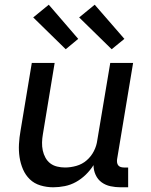

<svg xmlns="http://www.w3.org/2000/svg" viewBox="-20 -787 640 815"><path d="M206 8Q178 8 151.5 0Q125 -8 106.5 -26Q88 -44 77.5 -68.5Q67 -93 63 -120Q59 -147 60.5 -175Q62 -203 67 -231L115 -520H212L162 -217Q159 -200 158.5 -182.5Q158 -165 161.5 -148.5Q165 -132 173 -117.5Q181 -103 193.5 -93.5Q206 -84 222.5 -80Q239 -76 256 -76Q280 -76 304.5 -83Q329 -90 348 -106.5Q367 -123 378.5 -145.5Q390 -168 393 -192L448 -520H545L477 -111Q476 -104 477 -97Q478 -90 482 -85Q486 -80 492.5 -78Q499 -76 506 -76H524V8H492Q470 8 449 3.5Q428 -1 411.5 -13Q395 -25 386 -44.5Q377 -64 377 -86Q363 -64 344 -45.5Q325 -27 302.5 -14.5Q280 -2 255 3Q230 8 206 8ZM454 -578 316 -713 382 -767 508 -622ZM259 -578 121 -713 187 -767 312 -622Z"/></svg>

Font: Iosevka Custom Medium
Style: Italic
Weight: 500
Italic angle: -9°
Designer: Belleve Invis
Foundry: Belleve Invis
Version: Version 27.0.1